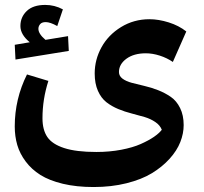

<svg xmlns="http://www.w3.org/2000/svg" viewBox="-20 -647 828 781"><path d="M43 -404.8 40 -464.8 101.1 -475.1Q63 -506.3 63 -541Q63 -577.6 88.9 -602.3Q114.7 -627 164.1 -627Q202.1 -627 235.8 -608.9L212.9 -541Q184.1 -557.1 166 -557.1Q150.4 -557.1 143.3 -548.8Q136.2 -540.5 136.2 -529.8Q136.2 -509.3 165 -484.9L256.8 -500L259.8 -439.9ZM463.9 -354Q463.9 -337.9 478.3 -327.1Q492.7 -316.4 516.1 -310.1Q539.6 -303.7 567.6 -297.4Q595.7 -291 623.5 -280Q651.4 -269 674.8 -252.9Q698.2 -236.8 712.6 -207.5Q727.1 -178.2 727.1 -138.2Q727.1 -104 713.4 -69.1Q699.7 -34.2 669.9 -1.2Q640.1 31.7 598.1 57.4Q556.2 83 494.6 98.4Q433.1 113.8 360.8 113.8Q291 113.8 235.8 100.6Q180.7 87.4 144.5 64.7Q108.4 42 84.5 10Q60.5 -22 50.3 -57.1Q40 -92.3 40 -132.8Q40 -244.6 89.8 -344.2L176.8 -317.9Q152.8 -243.2 152.8 -166Q152.8 -118.7 172.6 -89.6Q192.4 -60.5 241.2 -44.7Q290 -28.8 372.1 -28.8Q425.3 -28.8 472.9 -37.8Q520.5 -46.9 552.7 -61.3Q585 -75.7 606.2 -90.3Q627.4 -105 638.2 -119.1Q630.9 -137.7 611.8 -150.6Q592.8 -163.6 568.4 -170.9Q543.9 -178.2 515.9 -185.3Q487.8 -192.4 461.2 -203.4Q434.6 -214.4 413.1 -231Q391.6 -247.6 378.4 -277.3Q365.2 -307.1 365.2 -348.1Q365.2 -404.3 392.8 -454.6Q420.4 -504.9 472.4 -536.9Q524.4 -568.8 587.9 -568.8Q625 -568.8 666.3 -555.9Q707.5 -543 737.8 -519L683.1 -395Q659.7 -411.1 630.1 -420.7Q600.6 -430.2 573.2 -430.2Q524.4 -430.2 494.1 -408Q463.9 -385.7 463.9 -354Z"/></svg>

Font: FiraGO SemiBold
Style: Italic
Weight: 600
Italic angle: -8°
Designer: bBox Type GmbH
Foundry: bBox Type GmbH
Version: Version 1.001;PS 001.001;hotconv 1.0.88;makeotf.lib2.5.64775